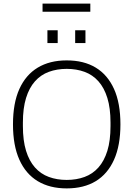

<svg xmlns="http://www.w3.org/2000/svg" viewBox="-20 -1033 740 1065"><path d="M350 12Q256 12 189.5 -28Q123 -68 87.5 -147Q52 -226 52 -343Q52 -461 87.5 -539.5Q123 -618 189.5 -658Q256 -698 350 -698Q445 -698 511 -658Q577 -618 612.5 -539.5Q648 -461 648 -343Q648 -226 612.5 -147Q577 -68 511 -28Q445 12 350 12ZM350 -35Q404 -35 449 -51.5Q494 -68 526 -104Q558 -140 575.5 -196.5Q593 -253 593 -334V-353Q593 -433 575.5 -489.5Q558 -546 526 -582Q494 -618 449 -634.5Q404 -651 350 -651Q296 -651 251 -634.5Q206 -618 174 -582Q142 -546 124.5 -489.5Q107 -433 107 -353V-334Q107 -253 124.5 -196.5Q142 -140 174 -104Q206 -68 251 -51.5Q296 -35 350 -35ZM243 -794V-865H300V-794ZM397 -794V-865H454V-794ZM216 -968V-1013H481V-968Z"/></svg>

Font: Archivo SemiCondensed Thin
Style: Regular
Weight: 250
Width: 4
Designer: Hector Gatti
Foundry: Omnibus-Type
Version: Version 2.001